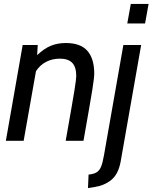

<svg xmlns="http://www.w3.org/2000/svg" viewBox="-20 -720 780 982"><path d="M96 -490H173L170 -438Q207 -473 241.5 -486.5Q276 -500 316 -500Q392 -500 427 -460Q462 -420 462 -343Q462 -323 452.5 -263Q443 -203 407 0H316Q352 -203 361 -259.5Q370 -316 370 -331Q370 -377 349.5 -398.5Q329 -420 286 -420Q248 -420 216.5 -404Q185 -388 164 -356L101 0H10ZM649 -700H740L722 -600H631ZM433 173Q460 170 474 161.5Q488 153 496.5 133.5Q505 114 512 73L611 -490H702L597 107Q585 171 549.5 200Q514 229 462 237L430 242Z"/></svg>

Font: Cabin
Style: Italic
Weight: 400
Italic angle: -7°
Designer: Pablo Impallari
Foundry: Pablo Impallari. http://www.impallari.com Igino Marini. http://www.ikern.com
Version: Version 2.200